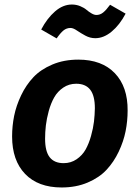

<svg xmlns="http://www.w3.org/2000/svg" viewBox="-20 -808 615 844"><path d="M398.9 -640.1Q376 -640.1 355.2 -651.4Q334.5 -662.6 318.1 -673.8Q301.8 -685.1 290 -685.1Q272.5 -685.1 259 -674.1Q245.6 -663.1 229 -639.2L161.1 -678.2Q187 -727.5 221.9 -757.8Q256.8 -788.1 295.9 -788.1Q315.4 -788.1 332.5 -781Q349.6 -773.9 359.9 -765.1Q370.1 -756.3 382.1 -749.3Q394 -742.2 403.8 -742.2Q419.9 -742.2 433.3 -752.9Q446.8 -763.7 463.9 -787.1L532.2 -748Q505.9 -698.2 470.9 -669.2Q436 -640.1 398.9 -640.1ZM251 16.1Q147.5 16.1 90.3 -43.5Q33.2 -103 33.2 -208Q33.2 -253.9 42.2 -298.8Q51.3 -343.8 73 -389.2Q94.7 -434.6 127 -468.8Q159.2 -502.9 210.2 -524.4Q261.2 -545.9 324.2 -545.9Q427.7 -545.9 484.9 -486.1Q542 -426.3 541 -321.8Q541 -276.4 532.2 -231.7Q523.4 -187 502 -141.6Q480.5 -96.2 448.5 -61.8Q416.5 -27.3 365.5 -5.6Q314.5 16.1 251 16.1ZM259.8 -90.8Q291.5 -90.8 316.7 -107.9Q341.8 -125 356.2 -150.6Q370.6 -176.3 380.1 -210.2Q389.6 -244.1 393.1 -273.4Q396.5 -302.7 397 -332Q397 -387.7 376.5 -413.8Q356 -439.9 314.9 -439.9Q283.2 -439.9 258.1 -422.9Q232.9 -405.8 218.3 -379.9Q203.6 -354 194.3 -320.1Q185.1 -286.1 181.6 -256.6Q178.2 -227.1 178.2 -198.2Q178.2 -142.6 198.5 -116.7Q218.8 -90.8 259.8 -90.8Z"/></svg>

Font: FiraGO SemiBold
Style: Italic
Weight: 600
Italic angle: -8°
Designer: bBox Type GmbH
Foundry: bBox Type GmbH
Version: Version 1.001;PS 001.001;hotconv 1.0.88;makeotf.lib2.5.64775